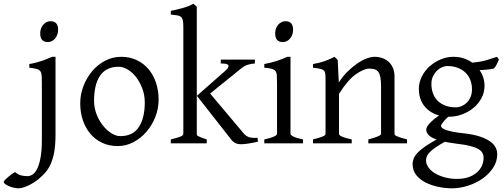

<svg xmlns="http://www.w3.org/2000/svg" viewBox="-137 -777 2730 1041"><path d="M178 -616Q178 -588 162 -568.5Q146 -549 122 -549Q81 -549 81 -596Q81 -624 97.5 -643Q114 -662 137 -662Q178 -662 178 -616ZM164 -48Q164 8 157 47Q150 86 137 114Q124 142 107 160.5Q90 179 71 195Q45 216 14 230Q-17 244 -36 244Q-51 244 -65.5 240Q-80 236 -91.5 231Q-103 226 -110 220Q-117 214 -117 210Q-117 206 -110 198.5Q-103 191 -93 182.5Q-83 174 -72.5 166.5Q-62 159 -55 156Q-39 170 -22.5 174Q-6 178 12 178Q26 178 40 169Q54 160 65 137.5Q76 115 83 76.5Q90 38 90 -21V-327Q90 -352 89 -367Q88 -382 81.5 -391Q75 -400 61 -403.5Q47 -407 22 -410V-430Q42 -433 58 -437.5Q74 -442 88.5 -446.5Q103 -451 116.5 -457Q130 -463 146 -469H164Z M723 -237Q723 -188 705 -142.5Q687 -97 656.5 -62Q626 -27 586 -6Q546 15 501 15Q455 15 417.5 -2.5Q380 -20 353.5 -51Q327 -82 312.5 -124.5Q298 -167 298 -217Q298 -265 315.5 -310.5Q333 -356 363 -391.5Q393 -427 433.5 -448Q474 -469 520 -469Q566 -469 603.5 -451.5Q641 -434 667.5 -403Q694 -372 708.5 -329.5Q723 -287 723 -237ZM648 -222Q648 -261 635 -296Q622 -331 602 -357.5Q582 -384 556.5 -399.5Q531 -415 506 -415Q469 -415 443.5 -401Q418 -387 402.5 -362Q387 -337 380 -303.5Q373 -270 373 -231Q373 -192 386.5 -157.5Q400 -123 421 -96.5Q442 -70 467 -54.5Q492 -39 515 -39Q584 -39 616 -88.5Q648 -138 648 -222Z M1245 -433Q1223 -431 1205 -425.5Q1187 -420 1167 -403L968 -242L930 -257L1081 -390Q1097 -404 1100.5 -412.5Q1104 -421 1099.5 -425.5Q1095 -430 1084 -431.5Q1073 -433 1060 -433V-454H1245ZM789 0V-21Q821 -29 839 -35.5Q857 -42 857 -51V-633Q857 -655 854 -667.5Q851 -680 843.5 -686Q836 -692 823 -694Q810 -696 789 -698V-718Q823 -725 855.5 -734Q888 -743 912 -757L930 -740V-51Q930 -47 931.5 -44Q933 -41 939 -38Q945 -35 955.5 -31Q966 -27 984 -21V0ZM1262 -9Q1233 -2 1208 1.5Q1183 5 1172 5Q1152 5 1139.5 -1Q1127 -7 1116 -21L931 -257L982 -294L1184 -54Q1198 -38 1214 -33Q1230 -28 1259 -30Z M1452 -616Q1452 -588 1436 -568.5Q1420 -549 1396 -549Q1355 -549 1355 -596Q1355 -624 1371.5 -643Q1388 -662 1411 -662Q1452 -662 1452 -616ZM1296 0V-21Q1329 -28 1347 -36Q1365 -44 1365 -51V-327Q1365 -352 1364 -367.5Q1363 -383 1356.5 -391.5Q1350 -400 1336 -404Q1322 -408 1296 -410V-430Q1327 -435 1361.5 -446Q1396 -457 1421 -469H1438V-51Q1438 -45 1454.5 -36.5Q1471 -28 1506 -21V0Z M1860 0V-21Q1929 -39 1929 -51V-309Q1929 -339 1925.5 -357.5Q1922 -376 1914.5 -386.5Q1907 -397 1895 -401Q1883 -405 1866 -405Q1836 -405 1792.5 -374.5Q1749 -344 1701 -268V-51Q1701 -43 1719.5 -35.5Q1738 -28 1770 -21V0H1560V-21Q1592 -29 1610 -36Q1628 -43 1628 -51V-347Q1628 -366 1626.5 -377.5Q1625 -389 1618.5 -395Q1612 -401 1598.5 -404Q1585 -407 1560 -410V-430Q1593 -435 1621.5 -445Q1650 -455 1677 -469L1694 -452L1700 -330Q1721 -363 1747 -388.5Q1773 -414 1799 -432Q1825 -450 1850 -459.5Q1875 -469 1894 -469Q1915 -469 1934.5 -462.5Q1954 -456 1969 -443Q1984 -430 1993 -409.5Q2002 -389 2002 -362V-51Q2002 -44 2017 -37.5Q2032 -31 2070 -21V0Z M2559 59Q2559 99 2536.5 133Q2514 167 2479 191.5Q2444 216 2400 230Q2356 244 2313 244Q2279 244 2241.5 236.5Q2204 229 2172.5 213.5Q2141 198 2120.5 173Q2100 148 2100 112Q2100 99 2105.5 84Q2111 69 2126.5 52Q2142 35 2171 15Q2200 -5 2248 -30Q2258 -29 2266 -27Q2273 -25 2279 -22.5Q2285 -20 2287 -15Q2248 6 2225 22Q2202 38 2190.5 51Q2179 64 2176 74.5Q2173 85 2173 93Q2173 113 2186.5 131.5Q2200 150 2223 163.5Q2246 177 2276.5 185Q2307 193 2340 193Q2406 193 2445.5 160.5Q2485 128 2485 77Q2485 64 2478.5 52Q2472 40 2455.5 30.5Q2439 21 2410.5 14Q2382 7 2338 2Q2290 -4 2258.5 -12Q2227 -20 2208 -30Q2189 -40 2181.5 -51.5Q2174 -63 2174 -75Q2174 -79 2177 -86.5Q2180 -94 2189.5 -105Q2199 -116 2216 -130.5Q2233 -145 2262 -163L2331 -171Q2287 -142 2270.5 -121Q2254 -100 2254 -96Q2254 -90 2259 -84.5Q2264 -79 2278 -73.5Q2292 -68 2316.5 -63Q2341 -58 2379 -54Q2432 -48 2467 -36Q2502 -24 2522.5 -8.5Q2543 7 2551 24.5Q2559 42 2559 59ZM2568 -454Q2562 -440 2556.5 -428.5Q2551 -417 2540 -405Q2514 -400 2486.5 -398Q2459 -396 2418 -397L2395 -435Q2460 -439 2497.5 -450Q2535 -461 2558 -469ZM2490 -313Q2490 -275 2473 -244Q2456 -213 2429 -191Q2402 -169 2367.5 -156.5Q2333 -144 2297 -144Q2262 -144 2232 -154.5Q2202 -165 2180 -184.5Q2158 -204 2146 -232Q2134 -260 2134 -294Q2134 -330 2150 -362Q2166 -394 2192.5 -417.5Q2219 -441 2252.5 -455Q2286 -469 2322 -469Q2358 -469 2388.5 -456.5Q2419 -444 2441.5 -422.5Q2464 -401 2477 -372.5Q2490 -344 2490 -313ZM2422 -293Q2422 -319 2413.5 -342Q2405 -365 2388 -382Q2371 -399 2346 -409Q2321 -419 2288 -419Q2276 -419 2261 -413Q2246 -407 2233 -394.5Q2220 -382 2211 -364Q2202 -346 2202 -322Q2202 -296 2210 -272.5Q2218 -249 2234.5 -232Q2251 -215 2276 -205Q2301 -195 2336 -195Q2350 -195 2365.5 -201.5Q2381 -208 2393.5 -220Q2406 -232 2414 -250.5Q2422 -269 2422 -293Z"/></svg>

Font: Kalpurush
Style: Regular
Weight: 400
Designer: Md. Tanbin Islam Siyam
Foundry: Tanbin Islam Siyam
Version: Version 0.258